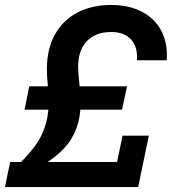

<svg xmlns="http://www.w3.org/2000/svg" viewBox="-30 -754 693 774"><path d="M11 -101H55Q112 -158 136 -206.5Q160 -255 165 -312H69L88 -406H163Q159 -448 159 -475Q159 -557 191.5 -615Q224 -673 282.5 -703.5Q341 -734 419 -734Q491 -734 543.5 -706Q596 -678 621.5 -627.5Q647 -577 642 -511H522Q526 -564 498.5 -594.5Q471 -625 418 -625Q356 -625 320.5 -588.5Q285 -552 285 -484Q285 -460 291 -406H482L462 -312H294Q289 -247 258.5 -196Q228 -145 162 -101H442L464 -207H570L527 0H-10Z"/></svg>

Font: Mona Sans SemiBold
Style: Italic
Weight: 600
Italic angle: -11.7°
Designer: Deni Anggara
Foundry: GitHub
Version: Version 2.000